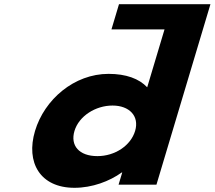

<svg xmlns="http://www.w3.org/2000/svg" viewBox="-20 -880 1023 915"><path d="M146.9 -256C102.1 -106 170.9 15 334.9 15C419.6 15 501.5 -16 560.1 -58H562.5L545.1 0H725.6L947 -740L982.9 -860H800H547.1L511.2 -740H764.1L681.5 -464C642.9 -505 580.9 -528 497.4 -528C333.3 -528 191.8 -406 146.9 -256ZM334.9 -256C356.2 -327 435.3 -377 516.3 -377C596.2 -377 645.1 -327 623.9 -256C603 -186 527.7 -136 444.2 -136C357.1 -136 314 -186 334.9 -256Z"/></svg>

Font: Hussar
Style: BdSuprExtOblThree
Weight: 700
Foundry: Cannot Into Space Fonts
Version: Version 2.00